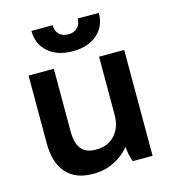

<svg xmlns="http://www.w3.org/2000/svg" viewBox="-109 -811 819 911"><g transform="rotate(-15 300.5 -355.5)"><path d="M128.9 -721.2H232.9Q232.9 -693.4 249.3 -676.8Q265.6 -660.2 294.9 -660.2Q323.2 -660.2 339.6 -676.8Q356 -693.4 356 -721.2H460Q460 -655.8 415 -616.5Q370.1 -577.1 294.9 -577.1Q219.2 -577.1 174.1 -616.5Q128.9 -655.8 128.9 -721.2ZM235.8 9.8Q150.9 9.8 106 -41.3Q61 -92.3 61 -187V-520H185.1V-212.9Q185.1 -155.3 207.5 -126.7Q230 -98.1 277.8 -98.1H282.2Q338.9 -98.1 373 -135.5Q407.2 -172.9 407.2 -235.8V-520H530.8V0H433.1Q419.4 -38.1 418 -74.2Q385.3 -34.7 339.4 -12.5Q293.5 9.8 241.2 9.8Z"/></g></svg>

Font: Fixel Text SemiBold
Style: Regular
Weight: 600
Width: 4
Designer: AlfaBravo + MacPaw
Foundry: Kyrylo Tkachov, Marchela Mozhyna, Serhii Makarenko, Maria Weinstein, Zakhar Kryvoshyya
Version: Version 1.211